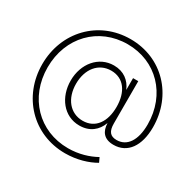

<svg xmlns="http://www.w3.org/2000/svg" viewBox="-188 -912 1328 1308"><g transform="rotate(30 476.5 -258.5)"><path d="M479.5 190.9C572.3 190.9 654.8 165 713.4 130.9L696.8 95.2C638.7 127.4 564.9 150.9 479.5 150.9C251 150.9 84.5 -21.5 84.5 -257.8C84.5 -494.1 251 -666.5 479.5 -666.5C704.1 -666.5 869.6 -496.6 869.6 -260.3C869.6 -136.7 820.8 -63 738.3 -63C688 -63 666.5 -90.3 666.5 -151.9V-484.4H625.5V-392.6H625C600.1 -452.6 548.3 -494.6 470.7 -494.6C351.6 -494.6 265.6 -391.6 265.6 -257.8C265.6 -128.4 346.2 -21.5 468.8 -21.5C550.3 -21.5 603.5 -65.9 627.4 -131.8H627.9C629.9 -68.8 659.7 -23.9 736.3 -23.9C846.2 -23.9 910.6 -115.2 910.6 -261.7C910.6 -514.6 728.5 -706.5 479.5 -706.5C226.6 -706.5 42 -510.7 42 -257.8C42 -4.9 226.6 190.9 479.5 190.9ZM472.2 -61C373.5 -61 308.1 -142.1 308.1 -257.8C308.1 -373.5 373.5 -454.6 472.2 -454.6C571.8 -454.6 626.5 -374.5 626.5 -257.8C626.5 -141.1 571.8 -61 472.2 -61Z"/></g></svg>

Font: Raveo Display Display ExLight
Style: Regular
Weight: 200
Designer: Jakub Foglar, Rasmus Andersson (Inter)
Foundry: Jakubfoglar.com
Version: Version 1.100;Glyphs 3.2.3 (3260)